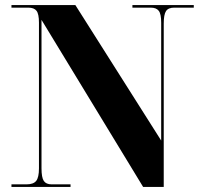

<svg xmlns="http://www.w3.org/2000/svg" viewBox="-20 -734 795 754"><path d="M25 0H257V-10H183Q161 -10 152 -23.5Q143 -37 143 -73V-656L542 0H623V-641Q623 -677 632 -690.5Q641 -704 664 -704H741V-714H500V-704H572Q594 -704 603.5 -691.5Q613 -679 613 -645V-182L276 -714H25V-704H91Q114 -704 123.5 -691.5Q133 -679 133 -645V-73Q133 -37 122 -23.5Q111 -10 84 -10H25Z"/></svg>

Font: Noto Serif Display SemiCondensed Extra
Style: Regular
Weight: 800
Width: 4
Designer: Monotype Design Team
Foundry: Monotype Imaging Inc.
Version: Version 1.900